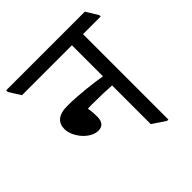

<svg xmlns="http://www.w3.org/2000/svg" viewBox="-209 -755 892 892"><g transform="rotate(-45 237.5 -308.5)"><path d="M132 -187C163 -187 174 -209 174 -237C174 -258 172 -280 169 -294C180 -295 187 -295 198 -295C248 -295 297 -293 325 -291V-37L389 6H398V-555H514V-564L478 -623H-39V-612L-3 -555H325V-351C285 -358 189 -371 110 -371C51 -371 25 -345 25 -305C25 -252 79 -187 132 -187Z"/></g></svg>

Font: Noto Serif Devanagari SemiCondensed
Style: Regular
Weight: 400
Width: 4
Designer: Universal Thirst, Indian Type Foundry and the Monotype Design Team
Foundry: Monotype Imaging Inc.
Version: Version 2.004